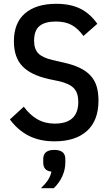

<svg xmlns="http://www.w3.org/2000/svg" viewBox="-20 -730 578 1008"><path d="M266 12Q188 12 130.5 -17.5Q73 -47 32 -103L105 -170Q136 -127 176 -104Q216 -81 267 -81Q391 -81 391 -195Q391 -241 369 -265.5Q347 -290 293 -303L236 -315Q142 -336 97.5 -382.5Q53 -429 53 -513Q53 -610 111.5 -660Q170 -710 275 -710Q350 -710 401.5 -684.5Q453 -659 491 -605L418 -541Q391 -579 357.5 -598Q324 -617 273 -617Q216 -617 187.5 -593.5Q159 -570 159 -516Q159 -472 181.5 -449.5Q204 -427 255 -415L312 -402Q362 -391 397 -374.5Q432 -358 454.5 -334Q477 -310 487 -277.5Q497 -245 497 -202Q497 -97 436.5 -42.5Q376 12 266 12ZM265 57Q323 57 323 105V123Q323 160 307 195.5Q291 231 262 258H195Q219 235 232 215Q245 195 250 171Q207 167 207 123V105Q207 57 265 57Z"/></svg>

Font: IBM Plex Sans Condensed Medium
Style: Regular
Weight: 500
Width: 3
Designer: Mike Abbink, Paul van der Laan, Pieter van Rosmalen
Foundry: Bold Monday
Version: Version 1.3